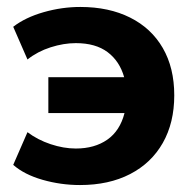

<svg xmlns="http://www.w3.org/2000/svg" viewBox="-20 -521 563 552"><path d="M210 11Q155 11 102.5 -4Q50 -19 18 -47L59 -141Q88 -119 125.5 -106.5Q163 -94 198 -94Q252 -94 288.5 -119.5Q325 -145 338 -196H119V-299H337Q324 -345 289.5 -371Q255 -397 198 -397Q163 -397 125.5 -385Q88 -373 59 -350L18 -444Q53 -471 105.5 -486Q158 -501 211 -501Q293 -501 354 -470.5Q415 -440 448 -383Q481 -326 481 -247Q481 -168 448 -110Q415 -52 354 -20.5Q293 11 210 11Z"/></svg>

Font: Nunito Sans ExtraBold
Style: Regular
Weight: 800
Designer: Vernon Adams
Foundry: Vernon Adams
Version: Version 3.101; ttfautohint (v1.8.4.7-5d5b);gftools[0.9.27]